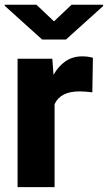

<svg xmlns="http://www.w3.org/2000/svg" viewBox="-21 -770 445 790"><path d="M361.3 -532.2 358.9 -390.1Q348.6 -391.6 333.3 -392.8Q317.9 -394 306.6 -394Q227.1 -394 203.6 -341.3V0H51.3V-528.3H194.3L199.2 -461.9Q218.8 -497.6 248.5 -517.8Q278.3 -538.1 316.9 -538.1Q342.3 -538.1 361.3 -532.2ZM128.9 -750.5 201.2 -682.1 273.4 -750.5H403.3V-745.1L250.5 -607.4H152.3L-1.5 -746.1V-750.5Z"/></svg>

Font: Vazirmatn UI ExtraBold
Style: Regular
Weight: 800
Designer: Saber Rastikerdar
Foundry: Saber Rastikerdar
Version: Version 33.003